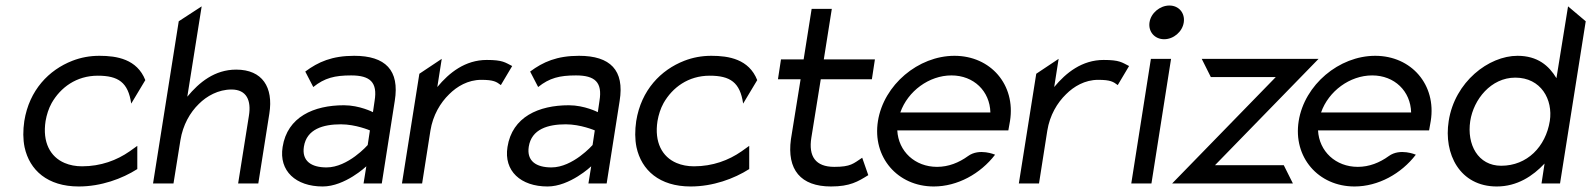

<svg xmlns="http://www.w3.org/2000/svg" viewBox="-20 -664 5760 695"><path d="M68 -226C63 -192 63 -160 69 -131C87 -48 152 11 265 11C346 11 422 -17 477 -52V-136L449 -116C403 -84 345 -62 277 -62C254 -62 233 -66 214 -74C162 -96 133 -149 145 -226C149 -249 156 -271 167 -291C199 -347 256 -390 334 -390C408 -390 444 -366 455 -289L506 -374C476 -450 403 -462 340 -462C305 -462 273 -456 242 -444C157 -411 86 -338 68 -226Z M534 0H608L633 -156C642 -212 668 -257 700 -288C728 -316 770 -340 818 -340C873 -340 890 -300 881 -245L842 0H915L955 -253C970 -348 930 -412 835 -412C757 -412 701 -366 658 -314L710 -641L627 -587Z M1003 -132C989 -45 1051 11 1148 11C1229 11 1306 -62 1306 -62L1296 0H1362L1409 -299C1427 -410 1375 -462 1262 -462C1182 -462 1132 -440 1085 -405L1114 -349C1155 -382 1192 -391 1251 -391C1320 -391 1347 -366 1336 -299L1330 -258C1330 -258 1282 -283 1225 -283C1116 -283 1020 -241 1003 -132ZM1080 -133C1090 -197 1150 -214 1214 -214C1268 -214 1319 -192 1319 -192L1311 -139C1311 -139 1240 -58 1162 -58C1107 -58 1072 -81 1080 -133Z M1435 0H1508L1538 -191C1547 -247 1574 -292 1606 -323C1634 -351 1674 -375 1722 -375C1767 -375 1777 -368 1793 -356L1834 -425C1808 -438 1800 -447 1742 -447C1664 -447 1606 -401 1563 -349L1579 -451L1498 -397Z M1817 -132C1803 -45 1865 11 1962 11C2043 11 2120 -62 2120 -62L2110 0H2176L2223 -299C2241 -410 2189 -462 2076 -462C1996 -462 1946 -440 1899 -405L1928 -349C1969 -382 2006 -391 2065 -391C2134 -391 2161 -366 2150 -299L2144 -258C2144 -258 2096 -283 2039 -283C1930 -283 1834 -241 1817 -132ZM1894 -133C1904 -197 1964 -214 2028 -214C2082 -214 2133 -192 2133 -192L2125 -139C2125 -139 2054 -58 1976 -58C1921 -58 1886 -81 1894 -133Z M2283 -226C2278 -192 2278 -160 2284 -131C2302 -48 2367 11 2480 11C2561 11 2637 -17 2692 -52V-136L2664 -116C2618 -84 2560 -62 2492 -62C2469 -62 2448 -66 2429 -74C2377 -96 2348 -149 2360 -226C2364 -249 2371 -271 2382 -291C2414 -347 2471 -390 2549 -390C2623 -390 2659 -366 2670 -289L2721 -374C2691 -450 2618 -462 2555 -462C2520 -462 2488 -456 2457 -444C2372 -411 2301 -338 2283 -226Z M2796 -377H2878L2843 -160C2828 -50 2878 11 2988 11C3057 11 3086 -7 3123 -30L3101 -93C3069 -72 3060 -60 3000 -60C2932 -60 2906 -98 2917 -166L2951 -377H3136L3147 -449H2962L2991 -632H2918L2889 -449H2807Z M3158 -226C3137 -95 3229 11 3360 11C3446 11 3529 -35 3582 -104C3582 -104 3525 -129 3484 -99C3451 -75 3413 -60 3372 -60C3292 -60 3232 -116 3228 -192H3630L3636 -226C3657 -357 3566 -462 3435 -462C3304 -462 3179 -357 3158 -226ZM3239 -257C3266 -334 3343 -391 3424 -391C3505 -391 3563 -334 3565 -257Z M3668 0H3741L3771 -191C3780 -247 3807 -292 3839 -323C3867 -351 3907 -375 3955 -375C4000 -375 4010 -368 4026 -356L4067 -425C4041 -438 4033 -447 3975 -447C3897 -447 3839 -401 3796 -349L3812 -451L3731 -397Z M4141 -583C4136 -549 4160 -522 4194 -522C4228 -522 4260 -549 4265 -583C4270 -617 4247 -644 4213 -644C4179 -644 4146 -617 4141 -583ZM4075 0H4148L4219 -451H4146Z M4223 0H4660L4627 -66H4378L4753 -451H4330L4363 -385H4598Z M4681 -226C4660 -95 4752 11 4883 11C4969 11 5052 -35 5105 -104C5105 -104 5048 -129 5007 -99C4974 -75 4936 -60 4895 -60C4815 -60 4755 -116 4751 -192H5153L5159 -226C5180 -357 5089 -462 4958 -462C4827 -462 4702 -357 4681 -226ZM4762 -257C4789 -334 4866 -391 4947 -391C5028 -391 5086 -334 5088 -257Z M5224 -226C5205 -107 5264 11 5398 11C5472 11 5529 -27 5571 -72L5560 0H5627L5720 -587L5656 -641L5614 -381C5587 -426 5546 -462 5473 -462C5369 -462 5246 -368 5224 -226ZM5302 -226C5314 -304 5377 -383 5465 -383C5558 -383 5602 -304 5590 -226C5575 -133 5508 -64 5414 -64C5330 -64 5289 -141 5302 -226Z"/></svg>

Font: Charger Pro
Style: Obl
Weight: 400
Designer: Jasper
Foundry: Cannot Into Space Fonts
Version: Version 1.09